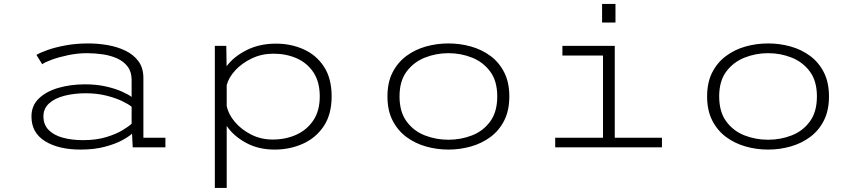

<svg xmlns="http://www.w3.org/2000/svg" viewBox="-20 -726 4240 946"><path d="M377 11Q268.5 11 201.8 -30.5Q135 -72 135 -152Q135 -205.5 171.2 -240.5Q207.5 -275.5 267.5 -293Q327.5 -310.5 399 -310.5Q455.5 -310.5 501.8 -300Q548 -289.5 580.2 -275Q612.5 -260.5 628.5 -248.5V-332.5Q628.5 -372 609 -397.8Q589.5 -423.5 557.5 -438Q525.5 -452.5 486.8 -458.2Q448 -464 409.5 -464Q363 -464 317 -454.5Q271 -445 236 -432.2Q201 -419.5 188 -409.5L159.5 -455.5Q177.5 -466.5 214.8 -479.8Q252 -493 303.5 -502.5Q355 -512 415.5 -512Q462.5 -512 510.2 -503.8Q558 -495.5 598 -476.2Q638 -457 662.2 -424.2Q686.5 -391.5 686.5 -342V-47.5H795V0H634L630.5 -67.5Q616 -53.5 582 -35Q548 -16.5 496.2 -2.8Q444.5 11 377 11ZM389.5 -35.5Q454.5 -35.5 503.5 -50.5Q552.5 -65.5 584.2 -84.8Q616 -104 628.5 -116.5V-200Q613 -213 579.8 -228.8Q546.5 -244.5 501 -255.5Q455.5 -266.5 403 -266.5Q345 -266.5 297.5 -254.2Q250 -242 222 -216.8Q194 -191.5 194 -153Q194 -111.5 219.8 -85.5Q245.5 -59.5 289.8 -47.5Q334 -35.5 389.5 -35.5Z M1038.5 200V-500H1095L1096.5 -399.5Q1131 -446.5 1194.5 -478.8Q1258 -511 1340 -511Q1413.5 -511 1476 -483Q1538.5 -455 1576.2 -397.5Q1614 -340 1614 -251Q1614 -162.5 1575 -104.2Q1536 -46 1471.8 -17.5Q1407.5 11 1333 11Q1252.5 11 1191.2 -22.8Q1130 -56.5 1097 -105.5V200ZM1327 -461.5Q1269.5 -461.5 1220.8 -438.2Q1172 -415 1139.2 -379.5Q1106.5 -344 1097 -306.5V-204Q1105 -163.5 1137 -125.5Q1169 -87.5 1217.5 -63Q1266 -38.5 1323 -38.5Q1387.5 -38.5 1440 -62.2Q1492.5 -86 1524 -133.2Q1555.5 -180.5 1555.5 -251Q1555.5 -322 1524.8 -368.8Q1494 -415.5 1442.2 -438.5Q1390.5 -461.5 1327 -461.5Z M2189.5 11Q2132.5 11 2078.8 -4.2Q2025 -19.5 1982.2 -51.2Q1939.5 -83 1914.2 -132.5Q1889 -182 1889 -251Q1889 -320 1914.2 -369.2Q1939.5 -418.5 1982.2 -450.2Q2025 -482 2078.8 -497Q2132.5 -512 2189.5 -512Q2246.5 -512 2300.2 -497Q2354 -482 2396.8 -450.2Q2439.5 -418.5 2464.5 -369Q2489.5 -319.5 2489.5 -251Q2489.5 -182 2464.5 -132.5Q2439.5 -83 2396.8 -51.2Q2354 -19.5 2300.2 -4.2Q2246.5 11 2189.5 11ZM2189.5 -37.5Q2251 -37.5 2306 -59Q2361 -80.5 2395.5 -127.8Q2430 -175 2430 -251Q2430 -326.5 2395.5 -373.2Q2361 -420 2306 -442Q2251 -464 2189.5 -464Q2128.5 -464 2073.2 -442Q2018 -420 1983.2 -373.2Q1948.5 -326.5 1948.5 -251Q1948.5 -175 1983.2 -127.8Q2018 -80.5 2073 -59Q2128 -37.5 2189.5 -37.5Z M2946.5 -706.5H3012.5V-615H2946.5ZM2715.5 0V-47.5H2951V-452.5H2751V-500H3009V-47.5H3241.5V0Z M3764.5 11Q3707.5 11 3653.8 -4.2Q3600 -19.5 3557.2 -51.2Q3514.5 -83 3489.2 -132.5Q3464 -182 3464 -251Q3464 -320 3489.2 -369.2Q3514.5 -418.5 3557.2 -450.2Q3600 -482 3653.8 -497Q3707.5 -512 3764.5 -512Q3821.5 -512 3875.2 -497Q3929 -482 3971.8 -450.2Q4014.5 -418.5 4039.5 -369Q4064.5 -319.5 4064.5 -251Q4064.5 -182 4039.5 -132.5Q4014.5 -83 3971.8 -51.2Q3929 -19.5 3875.2 -4.2Q3821.5 11 3764.5 11ZM3764.5 -37.5Q3826 -37.5 3881 -59Q3936 -80.5 3970.5 -127.8Q4005 -175 4005 -251Q4005 -326.5 3970.5 -373.2Q3936 -420 3881 -442Q3826 -464 3764.5 -464Q3703.5 -464 3648.2 -442Q3593 -420 3558.2 -373.2Q3523.5 -326.5 3523.5 -251Q3523.5 -175 3558.2 -127.8Q3593 -80.5 3648 -59Q3703 -37.5 3764.5 -37.5Z"/></svg>

Font: Trispace SemiExpanded ExtraLight
Style: Regular
Weight: 200
Width: 6
Designer: Tyler Finck
Foundry: Etcetera Type Company
Version: Version 1.210; ttfautohint (v1.8.3)